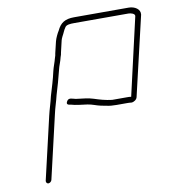

<svg xmlns="http://www.w3.org/2000/svg" viewBox="-74 -697 690 766"><g transform="rotate(-10 271.0 -314.5)"><path d="M75 -9 134 -263C140 -291 148 -312 154 -338C164 -371 173 -402 181 -435C184 -450 193 -469 196 -484C199 -491 200 -497 201 -503L212 -550C213 -554 215 -559 218 -565C225 -577 228 -588 236 -599C241 -608 258 -609 272 -609H493C503 -609 520 -604 518 -594L446 -280C441 -281 435 -281 429 -281H369C343 -284 319 -291 298 -298C278 -305 249 -307 227 -310C215 -312 199 -322 191 -306C185 -295 192 -292 203 -291C222 -285 248 -283 269 -280C289 -277 302 -270 321 -266L342 -262C354 -259 368 -258 383 -258H424C431 -258 437 -258 443 -257C453 -257 465 -265 467 -275L542 -596C545 -618 522 -632 498 -632H277C240 -632 221 -620 207 -590C201 -581 192 -562 189 -550L178 -504C177 -498 176 -491 173 -484C169 -468 162 -452 158 -435C151 -403 141 -371 131 -338C125 -311 117 -289 111 -263L52 -9C51 -3 55 3 61 3C67 3 74 -3 75 -9Z"/></g></svg>

Font: Electronic
Style: ExLtIt
Weight: 200
Version: Version 1.011